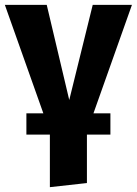

<svg xmlns="http://www.w3.org/2000/svg" viewBox="-26 -551 565 793"><path d="M519 -531 360 -83H430V5H333V205L180 222V5H83V-83H153L-6 -531H167L260 -138L357 -531Z"/></svg>

Font: Fira Sans BGR
Style: Bold
Weight: 700
Designer: bBox Type GmbH & Carrois Corporate GbR & Edenspiekermann AG
Foundry: bBox Type GmbH & Carrois Corporate GbR & Edenspiekermann AG
Version: Version 4.301